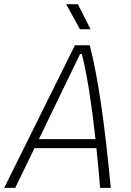

<svg xmlns="http://www.w3.org/2000/svg" viewBox="-32 -914 638 934"><path d="M-11.7 0 332.5 -693.8H404.8Q434.6 -577.1 459.5 -408.4Q484.4 -239.7 506.8 0H455.1Q446.3 -105 437 -193.4H135.7L42 0ZM157.2 -237.3H432.6Q417.5 -372.1 401.4 -473.6Q385.3 -575.2 366.2 -650.9H357.4ZM356.9 -771.5 290 -893.6H346.7L408.7 -771.5Z"/></svg>

Font: CaskaydiaCove NF ExtraLight
Style: Italic
Weight: 200
Italic angle: -10°
Designer: Aaron Bell
Foundry: Saja Typeworks
Version: Version 2111.001; VTT 6.35;Nerd Fonts 3.2.1